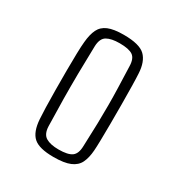

<svg xmlns="http://www.w3.org/2000/svg" viewBox="-113 -884 543 584"><g transform="rotate(30 158.0 -591.5)"><path d="M156.5 -377Q106 -377 86 -394.8Q66 -412.5 63 -456Q62 -469.5 61.2 -496.2Q60.5 -523 60.2 -556.5Q60 -590 60 -623.8Q60 -657.5 60.8 -685Q61.5 -712.5 63 -726.5Q65.5 -754.5 74 -772Q82.5 -789.5 102 -797.8Q121.5 -806 156.5 -806Q212 -806 232 -786.5Q252 -767 254 -726.5Q255 -711 255.5 -682.8Q256 -654.5 256.2 -620.2Q256.5 -586 256.2 -553Q256 -520 255.5 -494Q255 -468 254 -456Q252 -429.5 243.5 -412Q235 -394.5 214.5 -385.8Q194 -377 156.5 -377ZM158.5 -404.5Q191 -404.5 204.8 -414.5Q218.5 -424.5 219 -451.5Q221 -499 221.8 -533.2Q222.5 -567.5 222.5 -596.5Q222.5 -625.5 221.5 -657.2Q220.5 -689 219 -731.5Q218.5 -758.5 204.8 -768Q191 -777.5 158.5 -777.5Q129.5 -777.5 113.8 -768.5Q98 -759.5 97 -731.5Q95.5 -679 95 -634.5Q94.5 -590 95 -545.8Q95.5 -501.5 97 -450.5Q98 -423.5 113.8 -414Q129.5 -404.5 158.5 -404.5Z"/></g></svg>

Font: Big Shoulders Thin
Style: Regular
Weight: 100
Version: Version 2.002